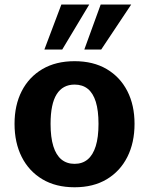

<svg xmlns="http://www.w3.org/2000/svg" viewBox="-20 -805 649 836"><path d="M304.8 10.4Q223.1 10.4 164.6 -24.5Q106 -59.4 74.6 -121.6Q43.3 -183.8 43.3 -265.8Q43.3 -347.2 74.7 -408.5Q106.2 -469.8 164.7 -504.2Q223.3 -538.6 304.8 -538.6Q386.2 -538.6 444.6 -504.2Q502.9 -469.8 534.4 -408.5Q565.8 -347.2 565.8 -265.8Q565.8 -183.8 534.5 -121.6Q503.1 -59.4 444.8 -24.5Q386.4 10.4 304.8 10.4ZM304.8 -91.6Q338.7 -91.6 361.8 -110.9Q384.9 -130.3 396.9 -168.8Q408.9 -207.3 408.9 -265.6Q408.9 -323.6 397.2 -361.5Q385.4 -399.4 362.3 -418.1Q339.1 -436.7 304.8 -436.7Q253.4 -436.7 226.8 -394.7Q200.2 -352.6 200.2 -265.6Q200.2 -207 212.2 -168.4Q224.2 -129.7 247.6 -110.6Q270.9 -91.6 304.8 -91.6ZM347.1 -589.2 418.4 -785.3H551.3L420.6 -589.2ZM173.2 -589.2 247.2 -785.3H368.6L250.9 -589.2Z"/></svg>

Font: Comme
Style: Regular
Weight: 400
Designer: Vernon Adams
Foundry: Vernon Adams
Version: Version 1.000;gftools[0.9.27]